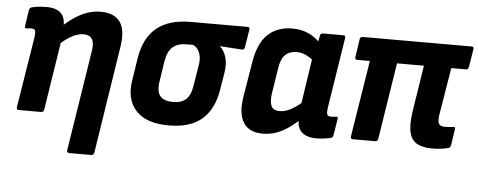

<svg xmlns="http://www.w3.org/2000/svg" viewBox="-48 -621 2299 923"><g transform="rotate(5 1102.0 -160.0)"><path d="M312 185Q299 185 301 172L378 -317Q389 -390 331 -390Q305 -390 274 -373.5Q243 -357 207 -322L210 -407Q261 -457 308 -481Q355 -505 404 -505Q471 -505 498.5 -464.5Q526 -424 512 -341L432 172Q429 185 419 185ZM53 0Q40 0 42 -13L97 -355Q100 -380 96.5 -388Q93 -396 78 -396Q72 -396 66.5 -395.5Q61 -395 55 -394Q46 -393 47 -404L59 -484Q61 -490 64 -493Q67 -496 75 -498Q91 -502 109 -503.5Q127 -505 143 -505Q193 -505 215 -479.5Q237 -454 230 -405L226 -383L228 -358L174 -13Q172 0 160 0Z M776 11Q668 11 618 -43Q568 -97 583 -190L600 -299Q616 -398 675.5 -446Q735 -494 838 -494H1113Q1125 -494 1123 -482L1109 -395Q1106 -382 1095 -383L990 -390V-388Q1008 -373 1018.5 -341.5Q1029 -310 1021 -260L1008 -182Q993 -87 936.5 -38Q880 11 776 11ZM787 -103Q827 -103 849.5 -123Q872 -143 879 -190L894 -282Q900 -313 896 -333Q892 -353 883 -365.5Q874 -378 860 -385H828Q788 -385 763 -365Q738 -345 729 -293L714 -193Q707 -145 726 -124Q745 -103 787 -103Z M1230 11Q1163 11 1136 -33.5Q1109 -78 1123 -161L1150 -325Q1165 -419 1210.5 -462Q1256 -505 1329 -505Q1373 -505 1408.5 -488.5Q1444 -472 1469 -442L1454 -348Q1432 -370 1408 -382Q1384 -394 1360 -394Q1325 -394 1304.5 -374.5Q1284 -355 1277 -310L1257 -182Q1252 -143 1262 -123.5Q1272 -104 1302 -104Q1329 -104 1358.5 -120.5Q1388 -137 1426 -171L1423 -88Q1393 -60 1363.5 -37.5Q1334 -15 1301 -2Q1268 11 1230 11ZM1489 11Q1438 11 1414.5 -14.5Q1391 -40 1399 -93L1403 -115L1401 -138L1441 -403L1455 -438L1463 -482Q1465 -494 1477 -494H1575Q1587 -494 1585 -482L1531 -139Q1528 -113 1532.5 -106Q1537 -99 1550 -99Q1557 -99 1563 -99.5Q1569 -100 1575 -101Q1585 -104 1583 -91L1570 -11Q1569 1 1554 4Q1539 7 1523 9Q1507 11 1489 11Z M2047 11Q2004 11 1976 -3.5Q1948 -18 1938.5 -55Q1929 -92 1939 -160L1974 -382H1844L1786 -13Q1783 0 1772 0H1664Q1652 0 1654 -13L1713 -382H1652Q1640 -382 1642 -395L1655 -482Q1657 -494 1669 -494H2195Q2206 -494 2204 -482L2190 -395Q2188 -382 2176 -382H2106L2068 -152Q2064 -121 2071 -109.5Q2078 -98 2099 -98Q2109 -98 2119.5 -99Q2130 -100 2141 -101Q2146 -102 2148 -99.5Q2150 -97 2149 -90L2137 -12Q2134 0 2125 2Q2110 6 2089.5 8.5Q2069 11 2047 11Z"/></g></svg>

Font: Sofia Sans Semi Condensed ExtraBold
Style: Italic
Weight: 800
Italic angle: -9°
Version: Version 4.100